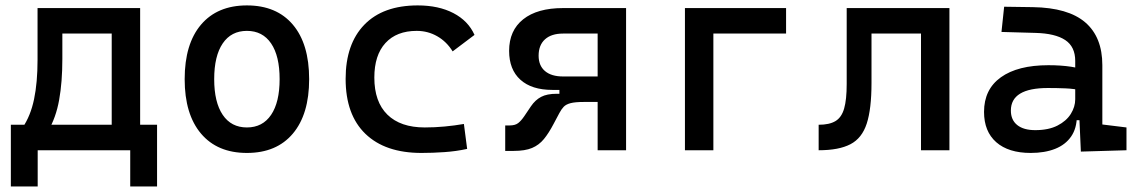

<svg xmlns="http://www.w3.org/2000/svg" viewBox="-20 -547 4142 699"><path d="M155.3 -70.8 62.5 -83Q91.3 -125 104 -185.8Q116.7 -246.6 116.7 -329.1V-517.6H207V-332.5Q207 -248 195.3 -183.1Q183.6 -118.2 155.3 -70.8ZM19.5 131.8V-63.5H117.2V131.8ZM454.1 131.8V-63.5H551.8V131.8ZM386.7 0V-517.6H490.2V0ZM166.5 -424.8V-517.6H449.7V-424.8ZM551.8 -92.8V0H19.5V-92.8Z M878.9 9.8Q771.5 9.8 711.9 -60.5Q652.3 -130.9 652.3 -258.8Q652.3 -387.2 711.9 -457.3Q771.5 -527.3 878.9 -527.3Q986.8 -527.3 1046.1 -457.3Q1105.5 -387.2 1105.5 -258.8Q1105.5 -130.9 1046.1 -60.5Q986.8 9.8 878.9 9.8ZM878.9 -83Q936 -83 967 -128.9Q998 -174.8 998 -258.8Q998 -343.3 967 -388.9Q936 -434.6 878.9 -434.6Q821.8 -434.6 790.8 -388.9Q759.8 -343.3 759.8 -258.8Q759.8 -174.8 790.8 -128.9Q821.8 -83 878.9 -83Z M1514.6 9.8Q1382.3 9.8 1310.3 -59.8Q1238.3 -129.4 1238.3 -259.8Q1238.3 -386.7 1306.4 -457Q1374.5 -527.3 1501 -527.3Q1576.7 -527.3 1630.6 -499.3Q1684.6 -471.2 1707.5 -419.9L1627.9 -359.9Q1606 -395.5 1571.8 -415Q1537.6 -434.6 1497.1 -434.6Q1423.8 -434.6 1383.3 -390.4Q1342.8 -346.2 1342.8 -264.6Q1342.8 -176.3 1390.4 -129.6Q1438 -83 1526.4 -83Q1562.5 -83 1598.6 -86.4Q1634.8 -89.8 1668.9 -95.7L1680.7 -4.9Q1640.6 3.9 1597.9 6.8Q1555.2 9.8 1514.6 9.8Z M1990.7 -219.7Q1915.5 -219.7 1874.5 -256.8Q1833.5 -293.9 1833.5 -361.8Q1833.5 -436 1884.8 -476.8Q1936 -517.6 2029.8 -517.6H2172.4V-424.8H2029.8Q1987.3 -424.8 1964.1 -403.8Q1940.9 -382.8 1940.9 -344.2Q1940.9 -308.1 1964.1 -288.3Q1987.3 -268.6 2029.8 -268.6H2162.6L2157.7 -219.7ZM1819.3 2.4V-90.3H1835.4Q1855.5 -90.3 1866.5 -98.9Q1877.4 -107.4 1888.7 -124L1913.1 -160.2Q1928.7 -183.1 1950 -194.3Q1971.2 -205.6 2006.8 -205.6H2099.6L2105.5 -175.8Q2073.7 -175.8 2057.1 -171.4Q2040.5 -167 2032.2 -158.2Q2023.9 -149.4 2016.6 -135.7L1995.6 -96.2Q1978 -62.5 1960.2 -40.8Q1942.4 -19 1917 -8.3Q1891.6 2.4 1850.1 2.4ZM2016.6 -175.8V-268.6H2179.2V-175.8ZM2155.8 0V-517.6H2259.3V0Z M2473.6 0V-517.6H2577.1V0ZM2503.9 -424.8V-517.6H2841.8V-424.8Z M2960.4 0V-92.8Q2999.5 -92.8 3021.7 -106.2Q3043.9 -119.6 3053.2 -151.9Q3062.5 -184.1 3062.5 -241.2V-517.6H3152.8V-244.6Q3152.8 -150.4 3135.5 -97.2Q3118.2 -43.9 3076.2 -22Q3034.2 0 2960.4 0ZM3333 0V-517.6H3436.5V0ZM3087.9 -424.8V-517.6H3418.5V-424.8Z M3915 4.9 3908.2 -148.4 3894.5 -191.4V-325.2Q3894.5 -377 3858.2 -401.1Q3821.8 -425.3 3750 -427.2L3626 -430.7L3635.7 -522.5L3740.2 -521Q3868.7 -519 3930.9 -465.6Q3993.2 -412.1 3993.2 -309.6V-93.8L4081.1 -83V0ZM3732.4 9.8Q3651.4 9.8 3606.9 -29.3Q3562.5 -68.4 3562.5 -139.6Q3562.5 -221.7 3623.8 -265.6Q3685.1 -309.6 3796.9 -309.6Q3843.3 -309.6 3879.6 -304Q3916 -298.3 3944.3 -287.1L3922.9 -216.8Q3890.1 -224.1 3858.9 -225.3Q3827.6 -226.6 3794.9 -226.6Q3660.2 -226.6 3660.2 -144.5Q3660.2 -110.4 3683.3 -91.8Q3706.5 -73.2 3749 -73.2Q3797.4 -73.2 3829.8 -89.8Q3862.3 -106.4 3878.4 -132.3Q3894.5 -158.2 3894.5 -185.5V-242.2L3924.8 -109.4H3883.8L3900.4 -125Q3900.4 -80.1 3879.6 -50Q3858.9 -20 3821.3 -5.1Q3783.7 9.8 3732.4 9.8Z"/></svg>

Font: Cascadia Mono
Style: Regular
Weight: 400
Monospace: yes
Designer: Aaron Bell
Foundry: Saja Typeworks
Version: Version 2102.003